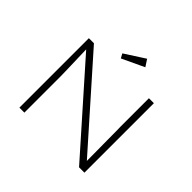

<svg xmlns="http://www.w3.org/2000/svg" viewBox="-202 -1129 1368 1368"><g transform="rotate(45 482.5 -445.0)"><path d="M155 0V-700H206L775 -58L764 -32Q763 -44 763 -83.5Q763 -123 762.5 -175Q762 -227 761.5 -278Q761 -329 761 -367.5Q761 -406 760 -417V-700H810V0H756L189 -640L197 -668Q197 -655 198 -623.5Q199 -592 200 -551Q201 -510 202.5 -468Q204 -426 204.5 -392.5Q205 -359 205 -344V0ZM418 -759 400 -792 552 -890 586 -838Z"/></g></svg>

Font: Lexend Giga ExtraLight
Style: Regular
Weight: 250
Version: Version 1.007